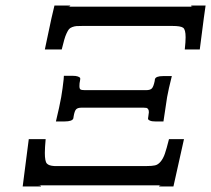

<svg xmlns="http://www.w3.org/2000/svg" viewBox="-20 -670 763 694"><path d="M508.8 -344.2Q522.5 -344.2 528.6 -350.1Q534.7 -356 539.1 -377L540 -383.8Q543 -395 569.8 -395H601.1Q588.9 -346.7 584 -318.8L570.8 -231H542Q535.6 -231 530.3 -231.7Q524.9 -232.4 519.8 -235.1Q514.6 -237.8 515.1 -242.2L516.1 -249Q518.1 -260.7 518.1 -264.2Q518.1 -272 515.4 -275.6Q512.7 -279.3 509.3 -280Q505.9 -280.8 499 -280.8H274.9Q261.2 -280.8 255.4 -275.1Q249.5 -269.5 246.1 -249L245.1 -242.2Q241.7 -231 212.9 -231H182.1Q195.3 -285.6 201.2 -318.8Q203.6 -331.5 206.1 -350.8Q208.5 -370.1 210 -382.8L210.9 -396H243.2Q254.4 -396 261.2 -393.6Q268.1 -391.1 269.3 -388.7Q270.5 -386.2 270 -383.8L269 -377Q267.1 -370.1 267.1 -358.9Q267.1 -349.1 271 -346.7Q274.9 -344.2 286.1 -344.2ZM702.1 -491.2H647.9Q650.9 -518.6 650.9 -535.2Q650.9 -563.5 641.8 -569.8Q632.8 -576.2 603 -576.2H277.8Q263.7 -576.2 256.6 -575.7Q249.5 -575.2 241.5 -572.3Q233.4 -569.3 229.5 -564.7Q225.6 -560.1 220.7 -549.6Q215.8 -539.1 212.2 -526.1Q208.5 -513.2 203.1 -491.2H142.1Q142.1 -491.7 149.9 -528.3L166 -604Q174.8 -643.6 176.8 -649.9H233.9Q233.9 -646 224.1 -646H676.8Q670.9 -646 670.9 -648.4Q670.9 -648.9 671.9 -649.9H723.1Q721.2 -641.1 702.1 -491.2ZM84 -167H145Q142.1 -135.7 142.1 -117.2Q142.1 -86.9 149.4 -78.9Q156.7 -70.8 176.8 -69.8H509.8Q529.8 -69.8 540.5 -72.3Q551.3 -74.7 560.5 -85.7Q569.8 -96.7 575.9 -114.3Q582 -131.8 590.8 -167H645L606.9 3.9H555.2Q554.7 2 557.1 1Q559.6 0 564 0H118.2Q121.6 0 124 0.5Q126.5 1 127.4 2Q128.4 2.9 127.9 3.9H62Z"/></svg>

Font: Linux Libertine G
Style: Semibold Italic
Weight: 600
Italic angle: -11.5°
Designer: Philipp H. Poll
Foundry: Philipp H. Poll
Version: Version 5.1.1